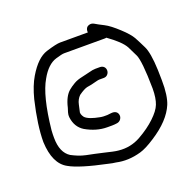

<svg xmlns="http://www.w3.org/2000/svg" viewBox="-113 -769 860 852"><g transform="rotate(-20 317.5 -342.5)"><path d="M376 -622H245C233 -622 210 -617 178 -607C146 -597 117 -569 89 -522C74 -497 61 -464 51 -425C33 -349 24 -284 24 -232C27 -163 48 -118 87 -97C118 -79 177 -61 263 -43C275 -40 286 -38 296 -37C332 -29 370 -30 412 -42C430 -47 454 -59 483 -78C541 -115 579 -156 597 -199C607 -223 613 -261 612 -311C612 -328 611 -344 611 -359C609 -415 602 -453 592 -473C582 -493 573 -512 565 -526C557 -540 542 -558 518 -580C494 -602 474 -618 456 -627C438 -636 425 -643 417 -648C409 -653 401 -654 394 -652C387 -650 382 -647 379 -641C376 -635 375 -629 376 -622ZM445 -572C484 -544 510 -520 522 -498C528 -486 536 -470 545 -451C554 -432 560 -379 561 -290C561 -259 557 -235 550 -217C543 -199 529 -181 508 -161C487 -141 461 -122 429 -104C397 -86 362 -79 325 -83C311 -84 290 -89 261 -96C232 -103 206 -108 182 -113C158 -118 137 -127 116 -138C89 -155 75 -187 75 -234C75 -245 75 -256 76 -269C87 -375 106 -449 132 -493C153 -531 178 -554 205 -562C225 -568 238 -571 245 -571H436C439 -571 442 -571 445 -572ZM399 -434C399 -441 397 -447 392 -452C387 -457 380 -459 373 -459H352C343 -459 333 -457 322 -454C311 -451 298 -448 284 -445C270 -442 257 -438 245 -431C233 -424 223 -417 216 -411C199 -397 186 -373 178 -338C176 -331 174 -325 172 -319C170 -313 169 -305 170 -295C174 -264 188 -241 212 -226C245 -207 279 -197 313 -197H336C345 -197 353 -198 360 -199C367 -200 374 -204 378 -210C382 -216 384 -222 383 -229C382 -236 379 -242 373 -246C367 -250 359 -251 350 -250C341 -249 335 -248 332 -248H315C309 -248 304 -249 298 -250C266 -256 243 -264 231 -276C222 -288 219 -298 223 -308C224 -311 226 -320 229 -335C232 -350 239 -363 249 -373C267 -386 281 -393 290 -395L312 -399C320 -401 329 -403 336 -405C343 -407 349 -408 352 -408H373C380 -408 386 -410 391 -415C396 -420 399 -427 399 -434Z"/></g></svg>

Font: AppleStorm
Style: Rg
Weight: 400
Foundry: Cannot Into Space Fonts
Version: Version 1.01